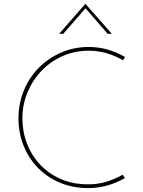

<svg xmlns="http://www.w3.org/2000/svg" viewBox="-20 -949 730 977"><path d="M616 -43Q590 -28 560.5 -16.5Q531 -5 498 1.5Q465 8 429 8Q349 8 283.5 -20Q218 -48 171 -97Q124 -146 99 -210.5Q74 -275 74 -347Q74 -423 101.5 -489Q129 -555 178 -604.5Q227 -654 292 -682Q357 -710 431 -710Q482 -710 528.5 -696.5Q575 -683 616 -659L606 -642Q568 -665 523.5 -678Q479 -691 431 -691Q362 -691 300.5 -664.5Q239 -638 193 -590.5Q147 -543 120.5 -480.5Q94 -418 94 -346Q94 -279 117.5 -218Q141 -157 185 -110.5Q229 -64 290.5 -37.5Q352 -11 429 -11Q478 -11 522 -24.5Q566 -38 604 -60ZM528 -777 409 -914 422 -915 302 -777H281L414 -929H415L549 -777Z"/></svg>

Font: Josefin Sans Thin Thin
Style: Regular
Weight: 250
Version: Version 2.001